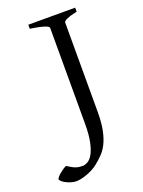

<svg xmlns="http://www.w3.org/2000/svg" viewBox="-244 -685 699 940"><g transform="rotate(-20 106.0 -214.5)"><path d="M271 -594.2Q237.8 -587.4 219 -579.1Q200.2 -570.8 200.2 -564V-100.1Q200.2 -42 192.1 -3.2Q184.1 35.6 170.7 62.5Q157.2 89.4 139.6 107.2Q122.1 125 103 140.6Q89.8 151.4 74 159.7Q58.1 168 42 173.8Q25.9 179.7 11.5 182.6Q-2.9 185.5 -12.2 185.5Q-26.9 185.5 -41.5 180.9Q-56.2 176.3 -67.4 170.2Q-78.6 164.1 -85.7 157.5Q-92.8 150.9 -92.8 146.5Q-92.8 142.6 -86.4 135.3Q-80.1 127.9 -71.3 120.6Q-62.5 113.3 -52.7 106.7Q-43 100.1 -36.1 97.7Q-22.5 106.4 -12.2 112.1Q-2 117.7 6.8 120.6Q15.6 123.5 23.7 124.5Q31.7 125.5 41 125.5Q53.7 125.5 68.1 117.2Q82.5 108.9 94.5 87.6Q106.4 66.4 114.3 29.3Q122.1 -7.8 122.1 -64.9V-564Q122.1 -566.9 118.2 -570.3Q114.3 -573.7 103.8 -577.6Q93.3 -581.5 74.7 -585.7Q56.2 -589.8 26.9 -594.2V-615.2H271Z"/></g></svg>

Font: Gentium Unicode
Style: Regular
Weight: 400
Version: Version 1.009